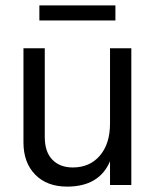

<svg xmlns="http://www.w3.org/2000/svg" viewBox="-20 -686 580 712"><path d="M467 0H388V-88Q348 6 229 6Q154 6 110.5 -38.5Q67 -83 67 -158V-507H146V-178Q146 -123 174 -94Q202 -65 250 -65Q313 -65 350.5 -109Q388 -153 388 -228V-507H467ZM408 -610H126V-666H408Z"/></svg>

Font: Hind Guntur
Style: Regular
Weight: 400
Designer: Manushi Parikh, Hitesh Malaviya
Foundry: Indian Type Foundry
Version: Version 1.002;PS 1.0;hotconv 1.0.86;makeotf.lib2.5.63406; tt